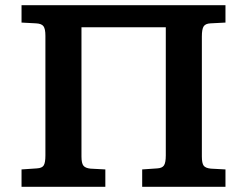

<svg xmlns="http://www.w3.org/2000/svg" viewBox="-20 -720 952 740"><path d="M63 0V-67L122 -71Q142 -72 148.5 -82.5Q155 -93 155 -121V-582Q155 -609 147.5 -619Q140 -629 119 -630L63 -633V-700H849V-633L791 -630Q772 -629 765 -618.5Q758 -608 758 -579V-117Q758 -91 765 -81.5Q772 -72 793 -70L849 -67V0H528V-67L586 -71Q605 -72 612 -82.5Q619 -93 619 -121V-615H294V-117Q294 -91 301.5 -81.5Q309 -72 329 -70L386 -67V0Z"/></svg>

Font: Literata 7pt SemiBold
Style: Regular
Weight: 600
Designer: Latin by Veronika Burian and Jose Scaglione. Greek by Irene Vlachou. Cyrillic by Vera Evstafieva.
Foundry: TypeTogether
Version: Version 3.002